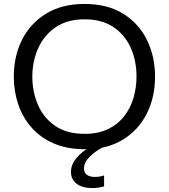

<svg xmlns="http://www.w3.org/2000/svg" viewBox="-20 -746 857 974"><path d="M412 11Q321 11 253.2 -18.2Q185.5 -47.5 140.2 -98.8Q95 -150 72.5 -216.5Q50 -283 50 -357Q50 -461 92 -544.5Q134 -628 214.2 -677Q294.5 -726 409 -726Q525 -726 604.8 -676.5Q684.5 -627 725.5 -543.2Q766.5 -459.5 766.5 -357.5Q766.5 -252 724.2 -168.8Q682 -85.5 602.8 -37.2Q523.5 11 412 11ZM409.5 -67Q478 -67 527.5 -90.8Q577 -114.5 609.2 -155.5Q641.5 -196.5 657 -248.8Q672.5 -301 672.5 -357.5Q672.5 -438.5 642.8 -504.5Q613 -570.5 554.5 -609.2Q496 -648 409.5 -648Q320.5 -648 261.5 -607.2Q202.5 -566.5 173.2 -500.2Q144 -434 144 -357.5Q144 -280.5 172.5 -214.2Q201 -148 259.8 -107.5Q318.5 -67 409.5 -67ZM449.5 208Q396 208 368 185.5Q340 163 340 126.5Q340 55.5 441.5 -3.5V-21.5L485 -25L504 0Q463 20.5 434.5 49.5Q406 78.5 406 108Q406 130 420.8 140.8Q435.5 151.5 460 151.5Q477 151.5 489 149Q501 146.5 508 144V199.5Q497 203 481.2 205.5Q465.5 208 449.5 208Z"/></svg>

Font: Commissioner
Style: Regular
Weight: 400
Designer: Kostas Bartsokas
Foundry: Kostas Bartsokas
Version: Version 1.000; ttfautohint (v1.8.3)